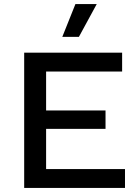

<svg xmlns="http://www.w3.org/2000/svg" viewBox="-20 -917 676 937"><path d="M348 -897H452L365 -737H284ZM98 0V-660H576V-568H205V-378H495V-288H205V-92H590V0Z"/></svg>

Font: Elaine Sans Medium
Style: Regular
Weight: 500
Designer: Wei Huang
Foundry: Wei Huang
Version: Version 2.001;PS 002.001;hotconv 1.0.88;makeotf.lib2.5.64775